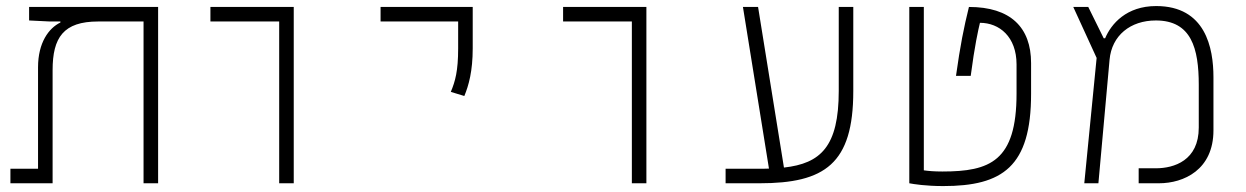

<svg xmlns="http://www.w3.org/2000/svg" viewBox="-20 -609 4142 638"><path d="M505.4 0V-585.9H76.7V-541L145.5 -537.6H180.7V-534.2C142.1 -515.6 106.4 -467.3 106.4 -385.3V-48.3H14.6V0H154.8V-376C154.8 -484.4 190.9 -537.6 306.2 -537.6H457V0Z M907.7 0H956.1V-585.9H679.2V-537.6H907.7Z M1522.9 -290C1537.6 -325.2 1550.8 -373 1550.8 -448.2V-585.9H1244.6V-537.6H1502.4V-448.2C1502.4 -373 1492.7 -338.9 1478 -303.7Z M2079.6 0H2127.9V-585.9H1851.1V-537.6H2079.6Z M2391.1 0H2503.9C2720.7 0 2815.4 -64.5 2815.4 -306.2V-585.9H2767.1V-307.1C2767.1 -121.1 2706.5 -65.9 2585 -52.2L2499 -585.9H2448.7L2535.2 -48.8C2524.4 -48.3 2512.7 -48.3 2501 -48.3H2391.1Z M3114.3 9.3C3311.5 9.3 3406.2 -55.2 3406.2 -296.9V-399.4C3406.2 -518.1 3337.9 -585.9 3199.7 -585.9C3182.6 -516.6 3170.9 -458.5 3156.7 -356.9H3205.6C3218.8 -457.5 3230.5 -509.3 3236.3 -533.2C3300.8 -533.2 3357.9 -486.8 3357.9 -395V-297.9C3357.9 -73.2 3269.5 -39.1 3111.3 -39.1C3083.5 -39.1 3063.5 -41 3049.8 -43V-585.9H3001.5V0C3016.6 2.9 3056.6 9.3 3114.3 9.3Z M3583 0H3629.9L3667 -410.6C3674.3 -491.2 3736.3 -541 3820.8 -541C3939 -541 3963.4 -448.2 3963.4 -327.1V-185.1C3963.4 -75.7 3881.3 -49.8 3820.8 -49.8H3763.7V0H3831.1C3913.6 0 4012.2 -44.9 4012.2 -175.8V-352.1C4012.2 -450.2 3985.8 -588.9 3821.8 -588.9C3723.1 -588.9 3672.4 -529.8 3652.3 -481.9H3647.5L3596.2 -585.9H3546.4L3624 -416.5Z"/></svg>

Font: Cascadia Code PL ExtraLight
Style: Regular
Weight: 200
Monospace: yes
Designer: Aaron Bell
Foundry: Saja Typeworks
Version: Version 2404.023